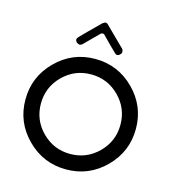

<svg xmlns="http://www.w3.org/2000/svg" viewBox="-90 -641 641 715"><g transform="rotate(15 230.5 -283.0)"><path d="M228.5 0Q140.6 0 78.1 -62.5Q15.6 -125 15.6 -212.9Q15.6 -300.8 78.1 -363.3Q140.6 -425.8 228.5 -425.8Q316.4 -425.8 378.9 -363.3Q441.4 -300.8 441.4 -212.9Q441.4 -125 378.9 -62.5Q316.4 0 228.5 0ZM228.5 -366.2Q165 -366.2 120.1 -321.3Q75.2 -276.4 75.2 -212.9Q75.2 -149.4 120.1 -104.5Q165 -59.6 228.5 -59.6Q292 -59.6 336.9 -104.5Q381.8 -149.4 381.8 -212.9Q381.8 -276.4 336.9 -321.3Q292 -366.2 228.5 -366.2ZM313.5 -466.8Q312.5 -465.8 310.5 -463.9Q306.6 -460.9 302.7 -460.9Q297.9 -460.9 294.9 -463.9Q293.9 -464.8 293 -465.8Q293 -465.8 292 -466.8Q273.4 -484.4 237.3 -521.5Q234.4 -524.4 230.5 -524.4Q225.6 -524.4 222.7 -521.5Q204.1 -502.9 167 -465.8Q162.1 -461.9 156.2 -461.9Q150.4 -462.9 146.5 -466.8Q145.5 -466.8 144.5 -467.8Q143.6 -468.8 143.6 -469.7Q140.6 -472.7 140.6 -477.5Q140.6 -481.4 143.6 -484.4Q143.6 -485.4 145.5 -487.3Q145.5 -487.3 146.5 -488.3Q169.9 -512.7 218.8 -560.5Q219.7 -561.5 219.7 -561.5Q220.7 -562.5 220.7 -562.5Q221.7 -562.5 222.7 -562.5Q222.7 -563.5 223.6 -563.5Q226.6 -566.4 230.5 -566.4Q235.4 -566.4 238.3 -563.5Q239.3 -562.5 239.3 -562.5Q240.2 -561.5 241.2 -560.5Q265.6 -536.1 315.4 -487.3Q318.4 -482.4 318.4 -477.5Q318.4 -477.5 318.4 -476.6Q318.4 -470.7 313.5 -466.8Z"/></g></svg>

Font: Citrica
Style: Regular
Weight: 400
Designer: Mario Otalvaro
Version: Version 1.0